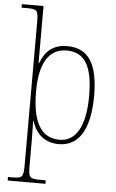

<svg xmlns="http://www.w3.org/2000/svg" viewBox="-64 -803 654 1085"><g transform="rotate(5 263.0 -260.0)"><path d="M22 240H236V220H207C144 220 138 215 138 143V13C138 -50 136 -88 136 -108H138C163 -33 213 10 292 10C399 10 467 -80 467 -279C467 -463 411 -546 290 -546C209 -546 164 -500 142 -438H138C138 -479 138 -520 138 -561V-760H15V-740H43C104 -740 110 -735 110 -664V143C110 215 103 220 44 220H22ZM294 -15C178 -15 138 -119 138 -278C138 -422 182 -521 291 -521C397 -521 439 -439 439 -276C439 -111 390 -15 294 -15Z"/></g></svg>

Font: Noto Serif Devanagari SemiCondensed Thin
Style: Regular
Weight: 100
Width: 4
Designer: Universal Thirst, Indian Type Foundry and the Monotype Design Team
Foundry: Monotype Imaging Inc.
Version: Version 2.004